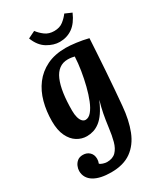

<svg xmlns="http://www.w3.org/2000/svg" viewBox="-233 -786 987 1149"><g transform="rotate(-30 260.0 -211.0)"><path d="M182 271Q145 271 115 264.5Q85 258 63.5 245Q42 232 30.5 212.5Q19 193 19 168Q19 153 26 136Q33 119 47.5 107Q62 95 86 95Q113 95 131 112Q149 129 149 158Q149 174 143 188Q148 195 164 200Q180 205 191 205Q231 205 253 182.5Q275 160 285.5 121Q296 82 302 33Q309 -20 316.5 -59Q324 -98 336 -138H335Q316 -94 296 -65Q276 -36 254.5 -19.5Q233 -3 210.5 4Q188 11 165 11Q129 11 97.5 -8.5Q66 -28 46.5 -68.5Q27 -109 27 -171Q27 -240 43.5 -301.5Q60 -363 95.5 -410Q131 -457 186 -484Q241 -511 317 -511Q345 -511 387.5 -505.5Q430 -500 470 -490Q468 -454 464.5 -396.5Q461 -339 456.5 -273Q452 -207 447 -145.5Q442 -84 438 -40Q430 54 402.5 124Q375 194 321.5 232.5Q268 271 182 271ZM206 -78Q228 -78 247 -100.5Q266 -123 281.5 -161.5Q297 -200 309 -247.5Q321 -295 329 -344.5Q337 -394 339 -439Q333 -441 319.5 -443Q306 -445 293 -445Q259 -445 234 -426.5Q209 -408 193.5 -372Q178 -336 170.5 -284.5Q163 -233 163 -166Q163 -139 168.5 -119Q174 -99 184 -88.5Q194 -78 206 -78ZM306 -559Q265 -559 222 -584.5Q179 -610 156 -669L205 -693Q222 -670 247.5 -651Q273 -632 310 -632Q348 -632 372.5 -651.5Q397 -671 413 -693L459 -673Q433 -613 394.5 -586Q356 -559 306 -559Z"/></g></svg>

Font: Lora
Style: Bold Italic
Weight: 700
Italic angle: -3°
Designer: Olga Karpushina, Alexei Vanyashin (Cyrillic)
Foundry: Cyreal
Version: Version 3.004